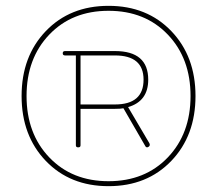

<svg xmlns="http://www.w3.org/2000/svg" viewBox="-20 -633 744 658"><path d="M256 -260V-135Q256 -128 248 -128Q240 -128 240 -135V-443H203Q195 -443 195 -450.5Q195 -458 203 -458H374Q488 -458 488 -360Q488 -286 419 -266L492 -142Q496 -134 488.5 -129.5Q481 -125 477 -134L403 -262Q394 -260 374 -260ZM256 -275H374Q472 -275 472 -360Q472 -443 374 -443H256ZM137 -81.5Q54 -168 54 -304Q54 -440 137 -526.5Q220 -613 352 -613Q484 -613 567 -526.5Q650 -440 650 -304Q650 -168 567 -81.5Q484 5 352 5Q220 5 137 -81.5ZM149 -514.5Q71 -433 71 -304Q71 -175 149 -93.5Q227 -12 352 -12Q477 -12 555 -93.5Q633 -175 633 -304Q633 -433 555 -514.5Q477 -596 352 -596Q227 -596 149 -514.5Z"/></svg>

Font: Flamenco Light
Style: Regular
Weight: 300
Designer: Luciano Vergara
Foundry: Luciano Vergara
Version: Version 1.003